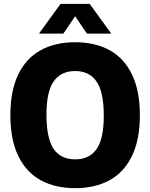

<svg xmlns="http://www.w3.org/2000/svg" viewBox="-20 -970 782 1000"><path d="M34 -370Q34 -498 75.5 -583Q117 -668 192.8 -709Q268.5 -750 371.5 -750Q474.5 -750 550 -709Q625.5 -668 667 -583Q708.5 -498 708.5 -370Q708.5 -242 667 -157Q625.5 -72 550 -31Q474.5 10 371.5 10Q268.5 10 192.8 -31Q117 -72 75.5 -157Q34 -242 34 -370ZM520.5 -366.5Q520.5 -491 482.8 -545.5Q445 -600 371.5 -600Q298 -600 260 -546.8Q222 -493.5 222 -373.5Q222 -248.5 259.5 -194.2Q297 -140 371.5 -140Q445 -140 482.8 -193.2Q520.5 -246.5 520.5 -366.5ZM559.5 -795H432.5L371.5 -885.5L310 -795H183L295.5 -950H447Z"/></svg>

Font: Encode Sans Semi Condensed ExBd
Style: Regular
Weight: 800
Width: 4
Designer: Multiple Designers
Foundry: Impallari Type
Version: Version 2.000